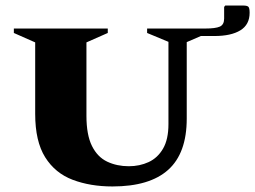

<svg xmlns="http://www.w3.org/2000/svg" viewBox="-20 -663 921 693"><path d="M386 10Q306 10 242.5 -14Q179 -38 143 -95.5Q107 -153 107 -252V-510L30 -544V-560H369V-544L292 -510V-245Q292 -176 312 -136Q332 -96 367 -79.5Q402 -63 445 -63Q484 -63 516.5 -78Q549 -93 568.5 -126.5Q588 -160 588 -215V-512L511 -544V-560H720Q758 -560 773.5 -567Q789 -574 789 -596V-638L793 -643H858Q872 -643 876.5 -638.5Q881 -634 881 -617Q881 -574 847.5 -553.5Q814 -533 754 -533H705L654 -511V-235Q654 -110 587 -50Q520 10 386 10Z"/></svg>

Font: Spectral SC ExtraBold
Style: Regular
Weight: 800
Designer: Jean-Baptiste Levee
Foundry: Production Type
Version: Version 2.001